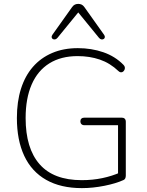

<svg xmlns="http://www.w3.org/2000/svg" viewBox="-20 -961 758 989"><path d="M402 8Q293 8 218 -34.5Q143 -77 105 -158Q67 -239 67 -353Q67 -437 88 -503.5Q109 -570 149.5 -616.5Q190 -663 248.5 -688Q307 -713 381 -713Q451 -713 512 -692Q573 -671 616 -627Q622 -621 623 -614.5Q624 -608 621.5 -602Q619 -596 614 -592Q609 -588 602.5 -588.5Q596 -589 590 -595Q547 -636 494.5 -654Q442 -672 380 -672Q294 -672 234 -634.5Q174 -597 143 -525.5Q112 -454 112 -353Q112 -197 184 -115Q256 -33 401 -33Q457 -33 507 -43.5Q557 -54 600 -73L588 -35V-316H415Q405 -316 399.5 -321.5Q394 -327 394 -336Q394 -345 399.5 -350Q405 -355 415 -355H607Q617 -355 622.5 -349.5Q628 -344 628 -334V-57Q628 -49 625.5 -43Q623 -37 617 -34Q578 -16 518 -4Q458 8 402 8ZM276 -766Q270 -759 263.5 -758Q257 -757 252 -760Q247 -763 246 -769Q245 -775 250 -782L351 -924Q358 -934 366 -937.5Q374 -941 383 -941Q392 -941 400 -937.5Q408 -934 415 -924L516 -782Q521 -775 520 -769Q519 -763 514 -760Q509 -757 502.5 -758Q496 -759 490 -766L383 -897Z"/></svg>

Font: Nunito ExtraLight
Style: Regular
Weight: 200
Designer: Vernon Adams
Foundry: Vernon Adams
Version: Version 3.602